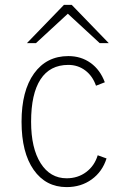

<svg xmlns="http://www.w3.org/2000/svg" viewBox="-20 -752 513 784"><path d="M68 -255Q68 -381 119 -452Q170 -523 259 -523Q311 -523 350 -495Q389 -467 408 -416L372 -402Q358 -442 328 -464.5Q298 -487 259 -487Q184 -487 145.5 -428Q107 -369 107 -255Q107 -147 146 -85.5Q185 -24 252 -24Q298 -24 332 -49.5Q366 -75 379 -118L415 -105Q398 -51 354.5 -19.5Q311 12 252 12Q167 12 117.5 -58.5Q68 -129 68 -255ZM257 -696 127 -576H90L241 -732H273L424 -576H387Z"/></svg>

Font: Overpass Thin
Style: Regular
Weight: 100
Designer: Delve Withrington, Thomas Jockin
Foundry: Delve Fonts
Version: Version 3.000;DELV;Overpass